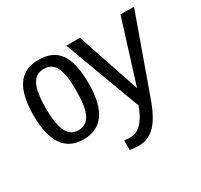

<svg xmlns="http://www.w3.org/2000/svg" viewBox="-154 -739 1204 1149"><g transform="rotate(-30 448.0 -165.0)"><path d="M423.8 -265.1Q423.8 9.8 231 9.8Q42 9.8 42 -265.1Q42 -402.3 88.9 -470.2Q135.7 -538.1 232.9 -538.1Q332.5 -538.1 378.2 -472.7Q423.8 -407.2 423.8 -265.1ZM337.9 -265.1Q337.9 -376.5 314 -425.8Q290 -475.1 233.9 -475.1Q177.7 -475.1 152.3 -425.3Q127 -375.5 127 -265.1Q127 -157.2 152.1 -105.2Q177.2 -53.2 230 -53.2Q288.1 -53.2 313 -103.8Q337.9 -154.3 337.9 -265.1ZM498 208Q460.9 208 437 202.1V136.2Q457 139.2 478 139.2Q559.6 139.2 607.9 19L616.2 -2L420.9 -527.8H515.1L660.2 -96.2L794.9 -527.8H888.2L699.2 0Q660.6 109.9 612.8 158.9Q564.9 208 498 208Z"/></g></svg>

Font: Libra Sans Modern
Style: Regular
Weight: 400
Foundry: Stefan Peev, Context Ltd
Version: Version 1.000